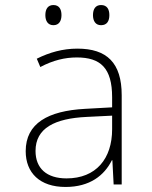

<svg xmlns="http://www.w3.org/2000/svg" viewBox="-20 -732 603 762"><path d="M381 -632C405 -632 414 -649 414 -672C414 -695 405 -712 381 -712C359 -712 349 -696 349 -672C349 -649 359 -632 381 -632ZM192 -632C215 -632 224 -650 224 -672C224 -695 215 -712 192 -712C170 -712 160 -696 160 -672C160 -649 170 -632 192 -632ZM240 10C337 10 394 -36 424 -96H426L431 0H463V-354C463 -483 404 -539 287 -539C229 -539 176 -524 126 -499L140 -466C191 -493 238 -504 285 -504C379 -504 425 -462 425 -346V-306L317 -300C171 -292 82 -243 82 -132C82 -46 138 10 240 10ZM244 -24C165 -24 121 -64 121 -133C121 -224 198 -262 324 -268L425 -273V-219C425 -102 361 -24 244 -24Z"/></svg>

Font: Noto Sans Mono SemiCondensed ExtraLight
Style: Regular
Weight: 200
Width: 4
Designer: Monotype Design Team
Foundry: Monotype Imaging Inc.
Version: Version 2.014